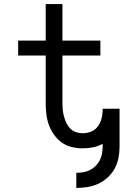

<svg xmlns="http://www.w3.org/2000/svg" viewBox="-20 -719 640 941"><path d="M354 202V128Q371 128 388.5 125Q406 122 421 114.5Q436 107 448.5 94.5Q461 82 469 66.5Q477 51 480 34Q483 17 483 0V-14Q461 -2 436 3Q411 8 385 8Q358 8 331 1.5Q304 -5 282 -21Q260 -37 244 -60Q228 -83 219 -108.5Q210 -134 207 -161.5Q204 -189 204 -216V-447H69V-520H204V-699H286V-520H472V-447H286V-216Q286 -199 287.5 -182Q289 -165 293.5 -148.5Q298 -132 305 -117Q312 -102 324 -89.5Q336 -77 352 -71.5Q368 -66 385 -66Q406 -66 425.5 -73.5Q445 -81 457.5 -97Q470 -113 476 -132.5Q482 -152 483 -173V-186H566Q566 -183 566 -180.5Q566 -178 566 -175Q566 -173 566 -170Q566 -167 566 -165V0Q566 28 560.5 55.5Q555 83 542 107Q529 131 508 150.5Q487 170 462 181.5Q437 193 409.5 197.5Q382 202 354 202Z"/></svg>

Font: Iosevka Meiseki Sans
Style: Regular
Weight: 400
Monospace: yes
Designer: Belleve Invis
Foundry: Belleve Invis
Version: Version 11.2.6; ttfautohint (v1.8.4)